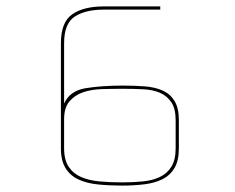

<svg xmlns="http://www.w3.org/2000/svg" viewBox="-20 -650 733 599"><path d="M361 -71Q321 -71 286 -74.5Q251 -78 225 -90Q199 -102 184.5 -125.5Q170 -149 170 -187V-515Q170 -581 205.5 -605.5Q241 -630 304 -630H480V-620H304Q247 -620 213.5 -598.5Q180 -577 180 -515V-327Q198 -367 248 -375Q298 -383 364 -383Q401 -383 432.5 -380.5Q464 -378 487.5 -367.5Q511 -357 524.5 -335Q538 -313 538 -275V-187Q538 -149 524.5 -126Q511 -103 487 -91Q463 -79 430.5 -75Q398 -71 361 -71ZM361 -81Q395 -81 425.5 -84Q456 -87 479 -98Q502 -109 515 -130.5Q528 -152 528 -187V-275Q528 -311 514.5 -331Q501 -351 479 -360.5Q457 -370 427 -371.5Q397 -373 364 -373Q331 -373 298 -372Q265 -371 239 -362Q213 -353 196.5 -333.5Q180 -314 180 -278V-187Q180 -151 194.5 -129.5Q209 -108 233.5 -97.5Q258 -87 291 -84Q324 -81 361 -81Z"/></svg>

Font: Bungee Hairline
Style: Regular
Weight: 400
Designer: David Jonathan Ross
Foundry: David Jonathan Ross
Version: Version 1.001;PS 1.0;hotconv 1.0.72;makeotf.lib2.5.5900